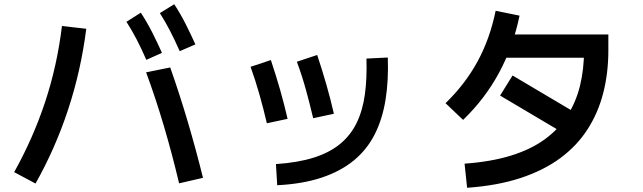

<svg xmlns="http://www.w3.org/2000/svg" viewBox="-20 -845 3040 908"><path d="M148 23 47 -31Q136 -190 193 -361.5Q250 -533 273 -722L388 -709Q363 -512 302.5 -328Q242 -144 148 23ZM785 -526Q829 -401 867.5 -271Q906 -141 940 -4L827 22Q794 -117 755.5 -247.5Q717 -378 671 -503ZM830 -603Q806 -657 783.5 -700.5Q761 -744 736 -783L804 -825Q834 -779 858.5 -730.5Q883 -682 904 -635ZM672 -562Q648 -617 625.5 -660Q603 -703 578 -742L646 -785Q676 -739 700.5 -690.5Q725 -642 746 -595Z M1291 31 1285 -69Q1389 -76 1463.5 -99.5Q1538 -123 1588 -164Q1638 -205 1666.5 -263.5Q1695 -322 1705.5 -398Q1716 -474 1713 -568L1814 -573Q1818 -463 1803 -371.5Q1788 -280 1751.5 -208.5Q1715 -137 1653 -86Q1591 -35 1501 -5Q1411 25 1291 31ZM1242 -262Q1226 -331 1207 -398Q1188 -465 1165 -529L1261 -561Q1285 -489 1304.5 -421Q1324 -353 1340 -283ZM1461 -286Q1445 -354 1427 -419.5Q1409 -485 1384 -553L1480 -585Q1504 -513 1523.5 -445Q1543 -377 1559 -307Z M2189 43 2177 -71Q2302 -80 2396 -109Q2490 -138 2556 -186Q2622 -234 2663 -298Q2704 -362 2723 -440Q2742 -518 2742 -606L2774 -572H2325V-682H2857V-606Q2857 -500 2833 -406Q2809 -312 2759 -234Q2709 -156 2630 -97.5Q2551 -39 2441.5 -3Q2332 33 2189 43ZM2170 -278 2087 -357Q2180 -447 2238.5 -554.5Q2297 -662 2324 -794L2437 -771Q2376 -476 2170 -278ZM2708 -308 2649 -213 2345 -393 2404 -488Z"/></svg>

Font: Murecho Thin Medium
Style: Regular
Weight: 500
Version: Version 1.010